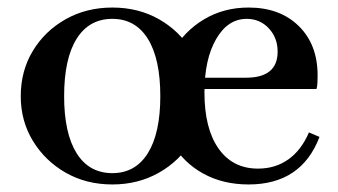

<svg xmlns="http://www.w3.org/2000/svg" viewBox="-20 -477 895 509"><path d="M278 12Q209 12 154.5 -19Q100 -50 67.5 -103Q35 -156 35 -222Q35 -289 67 -342Q99 -395 154 -426Q209 -457 278 -457Q347 -457 401.5 -426Q456 -395 488 -342Q520 -289 520 -222Q520 -156 488 -103Q456 -50 401 -19Q346 12 278 12ZM278 -18Q339 -18 372 -71Q405 -124 405 -222Q405 -321 372 -374Q339 -427 278 -427Q216 -427 183 -374Q150 -321 150 -222Q150 -124 183 -71Q216 -18 278 -18ZM639 12Q571 12 518.5 -17Q466 -46 436.5 -97.5Q407 -149 407 -217Q407 -286 437.5 -340Q468 -394 520.5 -425.5Q573 -457 639 -457Q722 -457 772 -408Q822 -359 822 -277Q822 -267 821.5 -257Q821 -247 819 -241H488L490 -271H632Q716 -271 716 -340Q716 -377 692.5 -402Q669 -427 634 -427Q584 -427 553 -373.5Q522 -320 522 -232Q522 -136 559.5 -83Q597 -30 664 -30Q710 -30 744.5 -54.5Q779 -79 799 -126L827 -114Q779 12 639 12Z"/></svg>

Font: Baskervville SemiBold
Style: Regular
Weight: 600
Version: Version 1.100